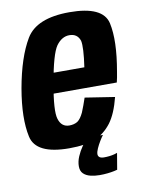

<svg xmlns="http://www.w3.org/2000/svg" viewBox="-85 -662 653 870"><g transform="rotate(-10 242.0 -227.5)"><path d="M188.5 4.1 206.6 -97.6Q170.4 -97.6 158.4 -136.3Q146.1 -174.2 168.9 -299.8Q191.3 -428.5 216.1 -464.8Q242 -500.6 277 -500.6Q313.9 -500.6 325.3 -466.3Q332.1 -435.6 318.9 -345.5H163.5L147.3 -252.1H451.7Q457.4 -274.9 461.1 -300Q485.8 -439.9 467.8 -521.7Q449.6 -603.1 295.1 -603.1Q143.6 -603.1 94.8 -521.1Q46.4 -439.9 21.7 -300.5Q-1.5 -166.3 17.2 -80.4Q35 4.1 188.5 4.1ZM206.6 -97.6 188.5 4.1Q265.3 4.1 310.3 -15.1Q353.5 -34.2 384.1 -74.7Q414 -114.9 432.6 -188.9L296.2 -210.1Q284 -173.6 272.3 -145.3Q259.2 -117.7 244.3 -107.3Q228.3 -97.6 206.6 -97.6ZM302.8 147.7Q322.1 147.7 339.4 145.8Q356.8 143.9 369.3 141.2Q381.8 138.5 384.7 137.5L397.4 62Q394.2 63.5 383.9 66.3Q373.6 69.1 360.8 70.6Q348 72 335.7 72Q322.5 72 315.6 66.9Q308.8 61.7 308.8 52.6Q308.8 42.4 315.8 26.7Q322.8 11 332.4 -4.8Q342 -20.5 348.6 -29.1H276.4Q264.4 -16.5 250.1 4Q235.8 24.5 226 47.5Q216.3 70.6 216.3 92.2Q216.3 113.9 228.5 125.9Q240.7 137.9 260.8 142.8Q280.9 147.7 302.8 147.7Z"/></g></svg>

Font: Anybody Thin Condensed
Style: Italic
Weight: 100
Width: 3
Italic angle: -10°
Version: Version 1.113;gftools[0.9.25]